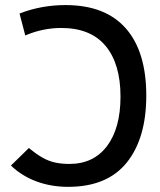

<svg xmlns="http://www.w3.org/2000/svg" viewBox="-20 -723 626 753"><path d="M247.1 9.8Q181.2 9.8 123.8 -11.2Q66.4 -32.2 22.9 -73.7L93.3 -142.6Q122.1 -118.7 146.2 -105Q170.4 -91.3 195.6 -85.7Q220.7 -80.1 252.4 -80.1Q347.2 -80.1 399.9 -150.4Q452.6 -220.7 452.6 -344.2Q452.6 -472.7 394 -543Q335.4 -613.3 220.2 -613.3Q147.9 -613.3 79.1 -584L56.6 -669.9Q141.6 -703.1 236.8 -703.1Q393.1 -703.1 473.4 -611.8Q553.7 -520.5 553.7 -348.1Q553.7 -180.7 477.1 -85.4Q400.4 9.8 247.1 9.8Z"/></svg>

Font: Cascadia Code PL
Style: Regular
Weight: 400
Monospace: yes
Designer: Aaron Bell
Foundry: Saja Typeworks
Version: Version 2102.003